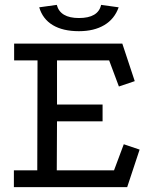

<svg xmlns="http://www.w3.org/2000/svg" viewBox="-20 -768 627 788"><path d="M38 -589H482L533 -435L468 -413L428 -520H214V-339H401V-270H214L213 -69H448L488 -176L553 -154L502 0H37V-69H133L134 -520H38ZM304 -640Q238 -640 196.5 -665Q155 -690 141 -738L213 -748Q227 -694 304 -694Q383 -694 395 -748L467 -738Q450 -690 408 -665Q366 -640 304 -640Z"/></svg>

Font: Podkova
Style: Regular
Weight: 400
Designer: Ilya Yudin
Foundry: Cyreal (www.cyreal.org)
Version: Version 2.103